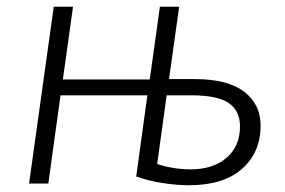

<svg xmlns="http://www.w3.org/2000/svg" viewBox="-20 -543 843 568"><path d="M453 -523H510L480 -309H557Q654 -309 702.5 -271.5Q751 -234 751 -172Q751 -92 696 -43.5Q641 5 539 5Q504 5 461 -1.5Q418 -8 383 -21L416 -261H159L123 0H66L139 -523H196L166 -308H423ZM544 -42Q610 -42 650 -76Q690 -110 690 -169Q690 -215 657 -238Q624 -261 546 -261H473L445 -58Q468 -50 493.5 -46Q519 -42 544 -42Z"/></svg>

Font: Glekhifnjqigglhiwekvrgaqftz
Style: Regular
Weight: 300
Italic angle: -8°
Designer: Carrois Corporate & Edenspiekermann
Foundry: Carrois Corporate GbR & Edenspiekermann AG
Version: Version 2.001